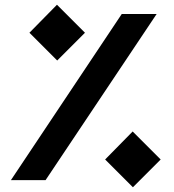

<svg xmlns="http://www.w3.org/2000/svg" viewBox="-20 -759 734 809"><path d="M26 0 493 -700H640L172 0ZM539 -205 657 -87 540 30 423 -87ZM220 -739 338 -621 221 -504 104 -621Z"/></svg>

Font: Readex Pro
Style: Bold
Weight: 700
Designer: Bonnie Shaver-Troup, Thomas Jockin
Foundry: Lexend
Version: Version 1.203; ttfautohint (v1.8.3)